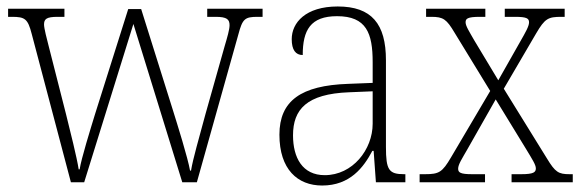

<svg xmlns="http://www.w3.org/2000/svg" viewBox="-20 -563 1789 593"><path d="M78 -458 199 0H240L392 -489L543 0H588L716 -456C729 -505 736 -511 776 -511H791V-536H620V-511H646C681 -511 689 -503 689 -485C689 -472 682 -448 674 -421L615 -212C594 -134 576 -73 570 -36H567C560 -76 528 -178 513 -226L416 -535H376L274 -212C259 -163 231 -73 226 -40H223C218 -74 196 -162 184 -210L130 -422C125 -441 116 -476 116 -487C116 -504 123 -511 158 -511H179V-536H5V-511H17C57 -511 66 -505 78 -458Z M975 10C1061 10 1103 -46 1130 -97H1134L1141 0H1232V-25H1228C1181 -25 1172 -38 1172 -109V-377C1172 -489 1128 -543 1023 -543C924 -543 881 -493 881 -442C881 -409 893 -393 915 -393C915 -470 939 -513 1021 -513C1112 -513 1131 -460 1131 -371V-307L1055 -304C910 -299 843 -252 843 -147C843 -40 899 10 975 10ZM983 -22C914 -22 885 -76 885 -145C885 -225 927 -273 1058 -278L1131 -281V-181C1131 -101 1069 -22 983 -22Z M1276 0H1478V-25H1438C1402 -25 1395 -30 1395 -42C1395 -55 1407 -73 1423 -101L1511 -256L1604 -104C1624 -71 1635 -54 1635 -43C1635 -31 1628 -25 1590 -25H1560V0H1749V-25H1739C1705 -25 1695 -31 1669 -74L1536 -289L1636 -460C1663 -506 1673 -511 1714 -511H1724V-536H1539V-511H1571C1607 -511 1614 -506 1614 -494C1614 -482 1603 -463 1587 -435L1519 -315L1445 -438C1429 -466 1418 -483 1418 -494C1418 -505 1423 -511 1462 -511H1479V-536H1296V-511H1312C1349 -511 1359 -504 1384 -462L1494 -282L1373 -77C1346 -31 1336 -25 1293 -25H1276Z"/></svg>

Font: Noto Serif Sinhala SemiCondensed ExtraLight
Style: Regular
Weight: 200
Width: 4
Designer: Jelle Bosma - Monotype Design Team
Foundry: Monotype Imaging Inc.
Version: Version 2.007